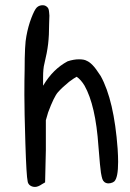

<svg xmlns="http://www.w3.org/2000/svg" viewBox="-20 -697 501 742"><path d="M164.1 -668Q168.9 -663.1 169.9 -648.4Q170.9 -641.6 170.9 -636.7Q170.9 -621.1 169.9 -606.4Q169.9 -560.5 166 -527.3Q162.1 -494.1 151.4 -450.2Q146.5 -432.6 146.5 -396.5V-366.2L147.5 -367.2Q184.6 -429.7 241.2 -460Q264.6 -467.8 285.2 -467.8Q305.7 -467.8 315.4 -461.9Q325.2 -458 337.4 -445.8Q349.6 -433.6 369.1 -403.3Q420.9 -309.6 434.6 -122.1Q436.5 -92.8 436.5 -71.3Q436.5 -10.7 421.9 3.9Q418.9 5.9 416 7.8Q407.2 11.7 399.4 11.7Q390.6 11.7 383.8 6.8Q377.9 2 375.5 -5.4Q373 -12.7 370.1 -29.3Q367.2 -45.9 360.4 -131.8Q349.6 -290 306.6 -366.2Q293 -388.7 276.4 -400.4Q266.6 -395.5 247.1 -380.9Q221.7 -360.4 204.1 -340.8Q188.5 -323.2 166 -262.7L157.2 -232.4V-116.2L154.3 7.8L142.6 14.6Q127 25.4 115.2 25.4Q102.5 25.4 93.8 17.6Q87.9 11.7 86.9 3.9Q82 -16.6 78.1 -142.6Q74.2 -268.6 74.2 -330.1Q74.2 -391.6 75.2 -425.8Q75.2 -526.4 82 -557.6Q88.9 -595.7 101.1 -627.4Q113.3 -659.2 122.1 -668Q125 -669.9 127 -671.9Q134.8 -676.8 145.5 -676.8Q156.2 -676.8 164.1 -668Z"/></svg>

Font: JasonHandwriting2
Style: SemiBold
Weight: 600
Version: Version 1.04.7